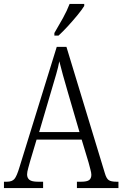

<svg xmlns="http://www.w3.org/2000/svg" viewBox="-20 -951 619 971"><path d="M0 0V-32H15Q41 -32 53 -46Q65 -60 79 -107L267 -714H316L510 -76Q518 -48 530 -40Q542 -32 569 -32H579V0H369V-32H390Q420 -32 431 -40.5Q442 -49 442 -67Q442 -77 437 -95Q432 -113 428 -129L393 -245H165L133 -138Q129 -123 123 -102Q117 -81 117 -69Q117 -51 129 -41.5Q141 -32 172 -32H198V0ZM178 -283H382L323 -485Q309 -533 298 -572.5Q287 -612 280 -641Q275 -613 264 -575Q253 -537 241 -497ZM255 -784Q277 -821 298 -859Q319 -897 332 -931H406V-921Q396 -904 373.5 -876.5Q351 -849 325 -820.5Q299 -792 276 -771H255Z"/></svg>

Font: Noto Serif Tamil Condensed Light
Style: Regular
Weight: 300
Width: 3
Designer: Indian Type Foundry, Tom Grace, and the Monotype Design Team
Foundry: Monotype Imaging Inc.
Version: Version 2.004; ttfautohint (v1.8.4.7-5d5b)